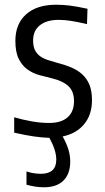

<svg xmlns="http://www.w3.org/2000/svg" viewBox="-20 -572 445 812"><path d="M166 220Q130 220 92 209V153Q106 158 122.5 160.5Q139 163 153 163Q218 163 218 103Q218 64 189 11Q158 10 123 5Q88 0 40 -11V-76Q78 -65 115.5 -58.5Q153 -52 188 -52Q239 -52 266 -76Q293 -100 293 -144Q293 -186 269 -208Q245 -230 199 -241Q173 -247 146 -254.5Q119 -262 96.5 -278Q74 -294 59.5 -322.5Q45 -351 45 -399Q45 -471 90.5 -511.5Q136 -552 217 -552Q246 -552 274.5 -548.5Q303 -545 350 -535L348 -470Q305 -480 278.5 -484Q252 -488 228 -488Q177 -488 148.5 -465Q120 -442 120 -401Q120 -376 128 -360Q136 -344 150 -334Q164 -324 183 -318Q202 -312 223 -306Q255 -298 282 -286.5Q309 -275 328.5 -257Q348 -239 358.5 -213Q369 -187 369 -148Q369 -87 336 -47Q303 -7 245 5Q262 36 269.5 61Q277 86 277 111Q277 163 248.5 191.5Q220 220 166 220Z"/></svg>

Font: Encode Sans Condensed
Style: Regular
Weight: 400
Designer: Pablo Impallari, Andres Torresi
Foundry: Pablo Impallari, Andres Torresi
Version: Version 1.000; ttfautohint (v1.00) -l 8 -r 50 -G 200 -x 14 -